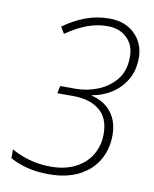

<svg xmlns="http://www.w3.org/2000/svg" viewBox="-83 -787 689 860"><g transform="rotate(10 261.5 -357.0)"><path d="M199 10Q140 10 96 -2Q52 -14 21 -32V-72Q52 -53 99.5 -39Q147 -25 200 -25Q264 -25 311 -48.5Q358 -72 383.5 -114Q409 -156 409 -210Q409 -283 364.5 -318.5Q320 -354 245 -354H173L180 -388H252Q302 -388 351 -407.5Q400 -427 432.5 -467Q465 -507 465 -571Q465 -624 431.5 -656.5Q398 -689 342 -689Q295 -689 249 -671.5Q203 -654 156 -621L138 -651Q183 -684 235 -704Q287 -724 344 -724Q418 -724 461.5 -681Q505 -638 505 -573Q505 -516 480.5 -474Q456 -432 415.5 -406Q375 -380 327 -372V-370Q383 -357 416 -316Q449 -275 449 -211Q449 -147 419.5 -97Q390 -47 334 -18.5Q278 10 199 10Z"/></g></svg>

Font: Noto Sans Disp ExtLt
Style: Italic
Weight: 200
Italic angle: -12°
Designer: Monotype Design Team
Foundry: Monotype Imaging Inc.
Version: Version 2.000;GOOG;noto-source:20170915:90ef993387c0